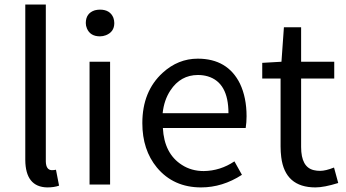

<svg xmlns="http://www.w3.org/2000/svg" viewBox="-20 -816 1529 849"><path d="M188.5 12.7Q92.8 10.7 91.8 -108.4V-795.9H182.6V-101.6Q183.6 -64.5 209 -63.5Q218.8 -63.5 227.5 -65.4L241.2 4.9Q219.7 12.7 188.5 12.7Z M376 0V-543H466.8V0ZM421.9 -655.3Q378.9 -655.3 364.3 -690.4Q359.4 -702.1 359.4 -713.9Q359.4 -757.8 399.4 -770.5Q411.1 -773.4 421.9 -773.4Q466.8 -773.4 481.4 -737.3Q485.4 -725.6 485.4 -713.9Q485.4 -674.8 448.2 -660.2Q435.5 -655.3 421.9 -655.3Z M869.1 12.7Q747.1 12.7 673.8 -75.2Q609.4 -153.3 609.4 -271.5Q609.4 -412.1 699.2 -494.1Q767.6 -556.6 854.5 -556.6Q986.3 -556.6 1041 -446.3Q1070.3 -384.8 1070.3 -301.8Q1070.3 -275.4 1066.4 -250H700.2Q706.1 -136.7 784.2 -86.9Q826.2 -59.6 880.9 -59.6Q954.1 -60.5 1016.6 -102.5L1049.8 -43Q963.9 12.7 869.1 12.7ZM699.2 -315.4H990.2Q990.2 -451.2 898.4 -478.5Q877.9 -484.4 855.5 -484.4Q778.3 -484.4 733.4 -416Q705.1 -373 699.2 -315.4Z M1375 12.7Q1240.2 12.7 1223.6 -121.1Q1220.7 -143.6 1220.7 -168V-468.8H1139.6V-538.1L1224.6 -543L1235.4 -695.3H1311.5V-543H1458V-468.8H1311.5V-166Q1311.5 -76.2 1368.2 -63.5Q1380.9 -60.5 1395.5 -60.5Q1419.9 -60.5 1457 -75.2L1475.6 -6.8Q1413.1 12.7 1375 12.7Z"/></svg>

Font: Taipei Sans TC Beta
Style: Regular
Weight: 400
Designer: JT Foundry
Foundry: JT Foundry
Version: Version 1.000